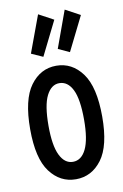

<svg xmlns="http://www.w3.org/2000/svg" viewBox="-82 -746 514 803"><g transform="rotate(-10 175.0 -344.5)"><path d="M175 9Q108 9 65 -48.5Q22 -106 22 -230Q22 -356 65 -414.5Q108 -473 175 -473Q242 -473 285 -414.5Q328 -356 328 -230Q328 -106 285 -48.5Q242 9 175 9ZM175 -65Q211 -65 231 -106Q251 -147 251 -231Q251 -318 231 -358.5Q211 -399 175 -399Q141 -399 120.5 -358.5Q100 -318 100 -231Q100 -147 120 -106Q140 -65 175 -65ZM242 -519 194 -541 251 -698 314 -664ZM129 -519 80 -541 138 -698 201 -664Z"/></g></svg>

Font: Inconsolata ExtraCondensed SemiBold
Style: Regular
Weight: 600
Width: 2
Monospace: yes
Designer: Raph Levien, Cyreal, Brenton Simpson
Foundry: Raph Levien, Cyreal, Google
Version: Version 3.001; ttfautohint (v1.8.2.53-6de2)